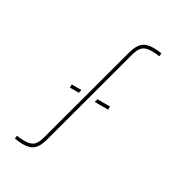

<svg xmlns="http://www.w3.org/2000/svg" viewBox="-191 -924 963 1048"><g transform="rotate(30 290.0 -400.0)"><path d="M112 6Q100 6 84.5 4.5Q69 3 60 1L62 -18Q80.5 -14 111 -14Q148 -14 166 -29Q184 -44 195 -85L365 -717Q378 -765 401 -785.5Q424 -806 468 -806Q480 -806 495.5 -804.8Q511 -803.5 520 -801L518 -782Q499.5 -786 469 -786Q432.5 -786 414.5 -771.2Q396.5 -756.5 385 -715L215 -83Q202.5 -35 179.5 -14.5Q156.5 6 112 6ZM337 -390 343 -410H422V-390ZM181 -390V-410H242L237 -390Z"/></g></svg>

Font: Big Shoulders Stencil Display Thin
Style: Regular
Weight: 100
Designer: Patric King
Foundry: XO Type Co
Version: Version 1.000